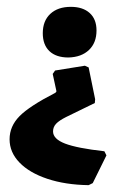

<svg xmlns="http://www.w3.org/2000/svg" viewBox="-20 -531 360 561"><path d="M239 -334 258 -241 257 -230 173 -189Q153 -179 144 -169.5Q135 -160 135 -147Q135 -125 170 -111.5Q205 -98 285 -89L291 -77L251 4L239 10Q171 9 118.5 -8.5Q66 -26 37 -56Q8 -86 8 -124Q8 -162 37 -191.5Q66 -221 142 -260L145 -264L134 -315L141 -325L228 -339ZM262 -442Q262 -406 240 -385Q218 -364 180 -363Q144 -363 124.5 -381.5Q105 -400 105 -434Q105 -470 127 -490.5Q149 -511 187 -511Q222 -511 242 -493Q262 -475 262 -442Z"/></svg>

Font: Alegreya SC ExtraBold
Style: Regular
Weight: 800
Designer: Juan Pablo del Peral
Foundry: Huerta Tipografica
Version: Version 2.007; ttfautohint (v1.6)